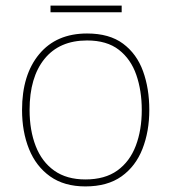

<svg xmlns="http://www.w3.org/2000/svg" viewBox="-20 -658 615 688"><path d="M515 -264Q515 -187 490.5 -124.5Q466 -62 415.5 -26Q365 10 286 10Q210 10 159.5 -26Q109 -62 84 -124Q59 -186 59 -264Q59 -390 120.5 -464Q182 -538 292 -538Q372 -538 421 -501.5Q470 -465 492.5 -403Q515 -341 515 -264ZM86 -264Q86 -191 108 -134.5Q130 -78 174.5 -46.5Q219 -15 286 -15Q356 -15 400.5 -47Q445 -79 466.5 -135.5Q488 -192 488 -264Q488 -333 468.5 -389.5Q449 -446 406 -479.5Q363 -513 292 -513Q193 -513 139.5 -447Q86 -381 86 -264ZM416 -638V-614H161V-638Z"/></svg>

Font: Noto Sans Bengali UI Thin
Style: Regular
Weight: 100
Designer: Jelle Bosma - Monotype Design Team
Foundry: Monotype Imaging Inc.
Version: Version 2.003; ttfautohint (v1.8.4.7-5d5b)